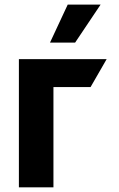

<svg xmlns="http://www.w3.org/2000/svg" viewBox="-20 -797 506 817"><path d="M433.9 -545.5H60.4V0H207.4V-426.5H365.4ZM192.8 -615.8H299.7L408 -777.3H268.1Z"/></svg>

Font: Inter-Hewn
Style: Bold
Weight: 700
Designer: Rasmus Andersson
Foundry: rsms
Version: Version 3.012;git-f93a4a705